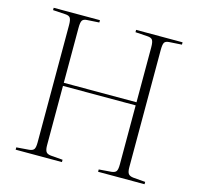

<svg xmlns="http://www.w3.org/2000/svg" viewBox="-106 -842 985 954"><g transform="rotate(15 386.5 -365.0)"><path d="M55 0V-12L120 -17Q139 -19 145 -28.5Q151 -38 151 -63V-666Q151 -692 145 -702.5Q139 -713 119 -714L55 -718V-730H293V-718L229 -714Q213 -713 206.5 -704Q200 -695 200 -665V-383H574V-666Q574 -693 567.5 -703Q561 -713 541 -714L479 -718V-730H718V-718L654 -714Q635 -713 629 -703.5Q623 -694 623 -665V-62Q623 -38 630 -28.5Q637 -19 656 -17L718 -12V0H479V-12L543 -17Q562 -19 568 -28.5Q574 -38 574 -63V-367H200V-62Q200 -40 206 -29.5Q212 -19 231 -17L293 -12V0Z"/></g></svg>

Font: Display Extralight
Style: Regular
Weight: 200
Designer: Latin by Veronika Burian and Jose Scaglione. Greek by Irene Vlachou. Cyrillic by Vera Evstafieva.
Foundry: TypeTogether
Version: Version 3.002